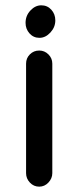

<svg xmlns="http://www.w3.org/2000/svg" viewBox="-20 -510 301 715"><path d="M75.2 -424.8Q75.2 -451.7 93.3 -470.9Q111.3 -490.2 133.8 -490.2Q156.2 -490.2 171.1 -473.9Q186 -457.5 186 -434.1Q186 -408.7 167.7 -388.9Q149.4 -369.1 127 -369.1Q104.5 -369.1 89.8 -385.7Q75.2 -402.3 75.2 -424.8ZM126 185.1Q105.5 185.1 91.3 169.9Q77.1 154.8 77.1 134.8V-272.9Q77.1 -293.5 91.3 -307.6Q105.5 -321.8 126 -321.8Q146 -321.8 160.4 -307.4Q174.8 -293 174.8 -272.9V134.8Q174.8 154.3 160.4 169.7Q146 185.1 126 185.1Z"/></svg>

Font: Comic Neue
Style: Bold
Weight: 700
Designer: Craig Rozynski
Foundry: Craig Rozynski
Version: Version 2.003;hotconv 1.0.109;makeotfexe 2.5.65596